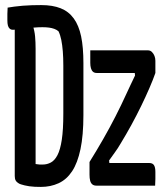

<svg xmlns="http://www.w3.org/2000/svg" viewBox="-20 -730 640 755"><path d="M142 -710Q187 -710 218.5 -697.5Q250 -685 270 -657.5Q290 -630 299 -587Q308 -544 308 -482V-277Q308 -198 296.5 -143.5Q285 -89 263.5 -56.5Q242 -24 210.5 -9.5Q179 5 141 5Q128 5 117 4.5Q106 4 95.5 2.5Q85 1 77 -1Q69 -3 62.5 -5Q56 -7 52 -10Q45 -14 41.5 -20.5Q38 -27 38 -38Q38 -114 38 -195Q38 -276 38 -360Q38 -444 38 -530Q38 -616 38 -700L119 -650L109 -629Q116 -609 118 -586.5Q120 -564 120 -538Q120 -483 120 -426.5Q120 -370 120 -313Q120 -256 120 -199Q120 -142 120 -85Q124 -85 127.5 -84Q131 -83 136 -83Q141 -83 148 -83Q165 -83 180 -91Q195 -99 206 -120Q217 -141 223 -180.5Q229 -220 229 -283V-472Q229 -503 227 -528Q225 -553 221 -573Q217 -593 210 -607Q203 -613 193.5 -616.5Q184 -620 172.5 -621.5Q161 -623 147 -623Q130 -623 113 -621.5Q96 -620 81 -618Q66 -616 53 -614.5Q40 -613 30 -613Q23 -613 18 -617.5Q13 -622 11 -630Q9 -638 9 -650Q9 -663 9 -675.5Q9 -688 10 -700Q21 -702 36.5 -704Q52 -706 69.5 -707.5Q87 -709 106 -709.5Q125 -710 142 -710ZM335 -532H562Q571 -532 577.5 -525.5Q584 -519 587.5 -510Q591 -501 591 -491V-443Q582 -417 567.5 -383.5Q553 -350 535 -313Q517 -276 496.5 -238.5Q476 -201 454 -165Q443 -146 431.5 -130.5Q420 -115 409 -99L410 -89H567Q580 -89 585.5 -80.5Q591 -72 591 -54Q591 -40 591 -26.5Q591 -13 590 0H359Q349 0 343 -5Q337 -10 334.5 -19.5Q332 -29 332 -43V-93Q360 -138 385.5 -182.5Q411 -227 434 -272Q457 -317 477 -361Q486 -381 494.5 -398.5Q503 -416 511 -433L510 -443H361Q351 -443 345.5 -448Q340 -453 337.5 -462Q335 -471 335 -483Q335 -495 335 -507.5Q335 -520 335 -532Z"/></svg>

Font: Rec Mono Semicasual
Style: Regular
Weight: 400
Version: Version 1.085; ttfautohint (v1.8.4.7-5d5b)